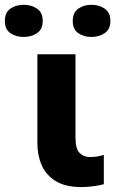

<svg xmlns="http://www.w3.org/2000/svg" viewBox="-77 -757 482 787"><path d="M257.3 9.8Q191.4 9.8 151.6 -14.6Q111.8 -39.1 94 -79.8Q76.2 -120.6 76.2 -169.4V-534.7H232.4V-194.3Q232.4 -146 249.8 -129.6Q267.1 -113.3 291 -113.3Q307.6 -113.3 320.8 -115.5Q334 -117.7 348.6 -122.1V-2Q331.5 2.9 305.9 6.3Q280.3 9.8 257.3 9.8ZM-57.1 -670.9Q-57.1 -705.6 -34.7 -721.4Q-12.2 -737.3 20.5 -737.3Q51.8 -737.3 75 -721.4Q98.1 -705.6 98.1 -670.9Q98.1 -637.2 75 -621.3Q51.8 -605.5 20.5 -605.5Q-12.2 -605.5 -34.7 -621.3Q-57.1 -637.2 -57.1 -670.9ZM221.2 -670.9Q221.2 -705.6 243.7 -721.4Q266.1 -737.3 297.9 -737.3Q329.1 -737.3 352.3 -721.4Q375.5 -705.6 375.5 -670.9Q375.5 -637.2 352.3 -621.3Q329.1 -605.5 297.9 -605.5Q266.1 -605.5 243.7 -621.3Q221.2 -637.2 221.2 -670.9Z"/></svg>

Font: Lunasima
Style: Bold
Weight: 700
Designer: The DocRepair Project, Monotype Design Team
Foundry: Google
Version: Version 2.009